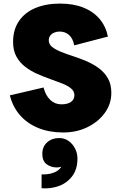

<svg xmlns="http://www.w3.org/2000/svg" viewBox="-20 -732 676 1071"><path d="M212 318V241Q238 242 260 237Q282 232 298 222Q314 212 322 198Q311 202 297 202Q264 202 240 184Q216 166 216 126Q216 86 243 62Q270 38 310 38Q340 38 363 54.5Q386 71 399 97Q412 123 412 152Q412 212 383 250.5Q354 289 308.5 305.5Q263 322 212 318ZM333 7Q255 7 193.5 -18Q132 -43 91.5 -89.5Q51 -136 35 -200L223 -244Q234 -200 260 -175Q286 -150 322 -150Q357 -150 376 -163.5Q395 -177 395 -201Q395 -223 376.5 -238.5Q358 -254 327.5 -266Q297 -278 260.5 -291Q224 -304 187.5 -320Q151 -336 120.5 -359.5Q90 -383 71.5 -416.5Q53 -450 53 -498Q53 -567 86 -615Q119 -663 178 -687.5Q237 -712 315 -712Q389 -712 444.5 -690Q500 -668 535 -627Q570 -586 582 -528L394 -479Q387 -517 365.5 -536.5Q344 -556 312 -556Q296 -556 282 -550Q268 -544 260 -533Q252 -522 252 -508Q252 -485 271 -470Q290 -455 321 -442.5Q352 -430 389.5 -418Q427 -406 464 -390Q501 -374 532 -351Q563 -328 582 -295Q601 -262 601 -214Q601 -152 564.5 -102Q528 -52 467.5 -22.5Q407 7 333 7Z"/></svg>

Font: Parkinsans ExtraBold
Style: Regular
Weight: 800
Designer: Red Stone, Indian Type Foundry
Foundry: Indian Type Foundry
Version: Version 1.000